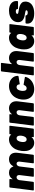

<svg xmlns="http://www.w3.org/2000/svg" viewBox="1648 -2388 748 4083"><g transform="rotate(-90 2021.5 -346.0)"><path d="M816 -380Q816 -362 813 -341L773 -15Q772 -8 767.5 -4Q763 0 757 0H603Q597 0 593.5 -4Q590 -8 591 -15L626 -300Q627 -304 627 -313Q627 -338 615 -352.5Q603 -367 583 -367Q560 -367 543.5 -348.5Q527 -330 523 -300L488 -15Q487 -8 482.5 -4Q478 0 471 0H318Q311 0 307.5 -4Q304 -8 305 -15L340 -300Q341 -304 341 -312Q341 -337 328.5 -352Q316 -367 294 -367Q273 -367 257.5 -354Q242 -341 235 -318L233 -310L197 -15Q196 -8 191.5 -4Q187 0 180 0H27Q20 0 16.5 -4Q13 -8 14 -15L75 -505Q76 -512 80 -516Q84 -520 91 -520H244Q251 -520 254.5 -516Q258 -512 257 -505L251 -457Q250 -453 252.5 -452.5Q255 -452 257 -456Q304 -528 390 -528Q439 -528 473 -505Q507 -482 521 -439Q523 -435 525.5 -435.5Q528 -436 529 -440Q578 -528 674 -528Q742 -528 779 -489.5Q816 -451 816 -380Z M1223 -520H1377Q1383 -520 1386.5 -516Q1390 -512 1389 -505L1329 -15Q1328 -8 1323.5 -4Q1319 0 1313 0H1160Q1153 0 1149.5 -4Q1146 -8 1147 -15L1150 -43Q1151 -47 1148.5 -48Q1146 -49 1144 -45Q1101 8 1026 8Q961 8 914.5 -34.5Q868 -77 855 -150Q851 -175 851 -206Q851 -235 854 -262Q864 -334 891 -390Q922 -451 976.5 -489.5Q1031 -528 1099 -528Q1168 -528 1198 -484Q1200 -480 1202 -481Q1204 -482 1205 -486L1207 -505Q1208 -512 1212.5 -516Q1217 -520 1223 -520ZM1177 -259Q1179 -279 1179 -288Q1179 -315 1171 -336Q1156 -367 1124 -367Q1089 -367 1069 -334Q1050 -303 1045 -259Q1043 -239 1043 -231Q1043 -203 1050 -186Q1065 -153 1098 -153Q1132 -153 1153 -187Q1171 -215 1177 -259Z M1910 -372Q1910 -363 1908 -341L1868 -15Q1867 -8 1862.5 -4Q1858 0 1851 0H1698Q1691 0 1687.5 -4Q1684 -8 1685 -15L1720 -300Q1721 -304 1721 -312Q1721 -337 1708.5 -352Q1696 -367 1674 -367Q1649 -367 1632 -348.5Q1615 -330 1611 -300L1576 -15Q1575 -8 1570.5 -4Q1566 0 1559 0H1406Q1399 0 1395.5 -4Q1392 -8 1393 -15L1454 -505Q1455 -512 1459 -516Q1463 -520 1470 -520H1623Q1630 -520 1633.5 -516Q1637 -512 1636 -505L1632 -471Q1631 -466 1633 -465Q1635 -464 1637 -468Q1682 -528 1759 -528Q1826 -528 1868 -486.5Q1910 -445 1910 -372Z M1954 -149Q1946 -178 1946 -218Q1946 -248 1948 -263Q1956 -328 1982 -376Q2017 -447 2084 -487.5Q2151 -528 2233 -528Q2316 -528 2374 -485.5Q2432 -443 2447 -379Q2451 -358 2451 -341Q2450 -328 2436 -325L2283 -300H2280Q2267 -300 2267 -313L2266 -327Q2262 -344 2247.5 -355.5Q2233 -367 2212 -367Q2173 -367 2153 -331Q2138 -305 2132 -262Q2130 -242 2130 -233Q2130 -211 2135 -193Q2146 -153 2186 -153Q2228 -153 2250 -199L2251 -203Q2253 -211 2258 -214.5Q2263 -218 2269 -217L2418 -191Q2431 -188 2428 -175Q2424 -157 2418 -144Q2384 -71 2316.5 -31.5Q2249 8 2167 8Q2085 8 2028.5 -33.5Q1972 -75 1954 -149Z M2978 -372Q2978 -363 2976 -341L2936 -15Q2935 -8 2930.5 -4Q2926 0 2919 0H2766Q2759 0 2755.5 -4Q2752 -8 2753 -15L2788 -300Q2789 -304 2789 -312Q2789 -337 2776.5 -352Q2764 -367 2742 -367Q2717 -367 2700 -348.5Q2683 -330 2679 -300L2644 -15Q2643 -8 2638.5 -4Q2634 0 2627 0H2474Q2467 0 2463.5 -4Q2460 -8 2461 -15L2544 -685Q2545 -692 2549 -696Q2553 -700 2560 -700H2713Q2720 -700 2723.5 -696Q2727 -692 2726 -685L2700 -471Q2699 -466 2701 -465Q2703 -464 2705 -468Q2750 -528 2827 -528Q2894 -528 2936 -486.5Q2978 -445 2978 -372Z M3385 -520H3539Q3545 -520 3548.5 -516Q3552 -512 3551 -505L3491 -15Q3490 -8 3485.5 -4Q3481 0 3475 0H3322Q3315 0 3311.5 -4Q3308 -8 3309 -15L3312 -43Q3313 -47 3310.5 -48Q3308 -49 3306 -45Q3263 8 3188 8Q3123 8 3076.5 -34.5Q3030 -77 3017 -150Q3013 -175 3013 -206Q3013 -235 3016 -262Q3026 -334 3053 -390Q3084 -451 3138.5 -489.5Q3193 -528 3261 -528Q3330 -528 3360 -484Q3362 -480 3364 -481Q3366 -482 3367 -486L3369 -505Q3370 -512 3374.5 -516Q3379 -520 3385 -520ZM3339 -259Q3341 -279 3341 -288Q3341 -315 3333 -336Q3318 -367 3286 -367Q3251 -367 3231 -334Q3212 -303 3207 -259Q3205 -239 3205 -231Q3205 -203 3212 -186Q3227 -153 3260 -153Q3294 -153 3315 -187Q3333 -215 3339 -259Z M3561 -135Q3561 -147 3562 -153L3563 -162Q3564 -169 3568 -173Q3572 -177 3579 -177H3725Q3731 -177 3735 -174Q3739 -171 3738 -166Q3736 -150 3752 -140Q3768 -130 3795 -130Q3817 -130 3831 -137.5Q3845 -145 3845 -158Q3845 -170 3829.5 -176Q3814 -182 3779 -187Q3743 -192 3714.5 -199Q3686 -206 3660 -220Q3592 -257 3592 -330Q3592 -390 3623.5 -435Q3655 -480 3711 -504Q3767 -528 3837 -528Q3931 -528 3986.5 -485.5Q4042 -443 4042 -371Q4042 -363 4040 -347Q4040 -342 4035.5 -339Q4031 -336 4025 -336H3884Q3869 -336 3871 -347Q3873 -364 3860 -373.5Q3847 -383 3822 -383Q3799 -383 3783.5 -374.5Q3768 -366 3768 -352Q3768 -338 3785.5 -332Q3803 -326 3842 -321Q3847 -320 3878.5 -315Q3910 -310 3939 -299Q3984 -282 4007 -253.5Q4030 -225 4030 -181Q4030 -167 4029 -159Q4019 -77 3951.5 -34.5Q3884 8 3779 8Q3676 8 3618.5 -30.5Q3561 -69 3561 -135Z"/></g></svg>

Font: Barlow Black
Style: Italic
Weight: 900
Italic angle: -7°
Designer: Jeremy Tribby
Foundry: Tribby Type
Version: Version 1.408